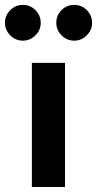

<svg xmlns="http://www.w3.org/2000/svg" viewBox="-59 -753 391 773"><path d="M69.3 0H202.7V-500H69.3ZM33 -733.3Q3.3 -733.3 -17.7 -712.3Q-39 -691 -39 -661.3Q-39 -632 -17.7 -610.7Q3.7 -589.3 33 -589.3Q62.3 -589.3 83.7 -610.7Q105 -632 105 -661.3Q105 -691 83.7 -712.3Q62.7 -733.3 33 -733.3ZM239.7 -733.3Q209.7 -733.3 188.7 -712.3Q167.7 -691.3 167.7 -661.3Q167.7 -631.7 188.7 -610.7Q210 -589.3 239.7 -589.3Q269 -589.3 290.3 -610.7Q311.7 -632 311.7 -661.3Q311.7 -691 290.3 -712.3Q269.3 -733.3 239.7 -733.3Z"/></svg>

Font: Unageo Variable
Style: Regular
Weight: 300
Designer: Richard Sepsi
Foundry: Richard Sepsi
Version: Version 2.200